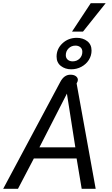

<svg xmlns="http://www.w3.org/2000/svg" viewBox="-21 -1188 703 1208"><path d="M358 -672Q382 -718 422 -718Q444 -718 456.5 -708.5Q469 -699 469 -685Q469 -677 461 -663L581 0H493L461 -191H192L92 0H-1ZM453 -261 400 -599 227 -261ZM335 -832Q335 -881 372 -915.5Q409 -950 462 -950Q501 -950 528 -929Q555 -908 555 -870Q555 -838 538 -811Q521 -784 491.5 -768Q462 -752 427 -752Q389 -752 362 -773Q335 -794 335 -832ZM497 -862Q497 -881 484.5 -891Q472 -901 454 -901Q428 -901 410.5 -883.5Q393 -866 393 -841Q393 -823 405 -812.5Q417 -802 436 -802Q462 -802 479.5 -819Q497 -836 497 -862ZM550 -1168H644L501 -989H432Z"/></svg>

Font: Niramit
Style: Italic
Weight: 400
Italic angle: -10°
Version: Version 1.000; ttfautohint (v1.6)